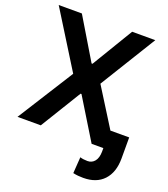

<svg xmlns="http://www.w3.org/2000/svg" viewBox="-165 -844 1024 1172"><g transform="rotate(20 346.5 -258.0)"><path d="M163.1 -727.5 323.2 -460.9H329.1L489.7 -727.5H640.1L416 -363.3L643.6 0H491.2L329.1 -264.6H323.2L161.1 0H9.8L239.3 -363.3L12.7 -727.5ZM567.4 -115.2H693.4V23.4Q692.9 112.3 646 162.6Q599.1 212.9 513.7 212.9Q495.6 212.9 480.2 211.4Q464.8 210 447.3 206.1L454.6 100.6Q463.9 104 477.3 105.7Q490.7 107.4 502.9 107.4Q531.7 107.4 549.3 85.7Q566.9 64 567.4 23.4Z"/></g></svg>

Font: Inter Tight SemiBold
Style: Regular
Weight: 600
Designer: Rasmus Andersson
Foundry: rsms
Version: Version 3.004; ttfautohint (v1.8.4.7-5d5b)